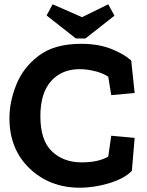

<svg xmlns="http://www.w3.org/2000/svg" viewBox="-20 -864 684 894"><path d="M513 -791 378 -685H333L197 -792L225 -844L362 -784L484 -844ZM594 -69Q562 -34 491.5 -12Q421 10 351 10Q212 10 118 -79.5Q24 -169 24 -314Q24 -390 56 -470Q88 -550 161 -605Q234 -660 357 -660Q440 -660 500 -635.5Q560 -611 591 -582L607 -431L498 -421L484 -507Q458 -524 421 -533Q384 -542 351 -542Q267 -542 217.5 -486Q168 -430 168 -323Q168 -210 222 -159Q276 -108 360 -108Q439 -108 484 -135L498 -232L607 -222Z"/></svg>

Font: Zilla Slab Bold
Style: Bold
Weight: 700
Designer: Typotheque.com
Foundry: Typotheque type foundry
Version: Version 1.1; 2017; ttfautohint (v1.6)